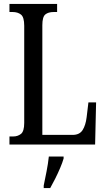

<svg xmlns="http://www.w3.org/2000/svg" viewBox="-20 -734 538 975"><path d="M28 0V-41H47Q70 -41 86.5 -54Q103 -67 103 -110V-603Q103 -647 86.5 -660Q70 -673 44 -673H28V-714H270V-673H253Q225 -673 210 -660.5Q195 -648 195 -606V-49H349Q384 -49 399.5 -73.5Q415 -98 420 -139L429 -214H468L463 0ZM202 208Q209 174 216.5 136Q224 98 228 61H303V71Q297 92 285.5 119Q274 146 260.5 173Q247 200 235 221H202Z"/></svg>

Font: Noto Serif Myanmar ExtraCondensed
Style: Regular
Weight: 400
Width: 2
Designer: Ben Mitchell and the Monotype Design Team
Foundry: Monotype Imaging Inc.
Version: Version 2.106; ttfautohint (v1.8.4.7-5d5b)